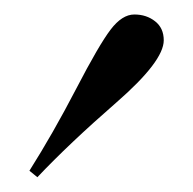

<svg xmlns="http://www.w3.org/2000/svg" viewBox="-20 -840 263 261"><path d="M202.6 -785.2Q202.6 -756.8 138.2 -700.7Q73.7 -644.5 30.8 -599.1L20 -607.9Q51.8 -658.2 83.3 -718.8Q114.7 -779.3 130.4 -799.8Q146 -820.3 162.6 -820.3Q179.2 -820.3 190.9 -811Q202.6 -801.8 202.6 -785.2Z"/></svg>

Font: PlayfairDisplay-Regular
Style: Regular
Weight: 400
Designer: Claus Eggers Sørensen
Foundry: Claus Eggers Sørensen
Version: Version 1.002;PS 001.002;hotconv 1.0.70;makeotf.lib2.5.58329